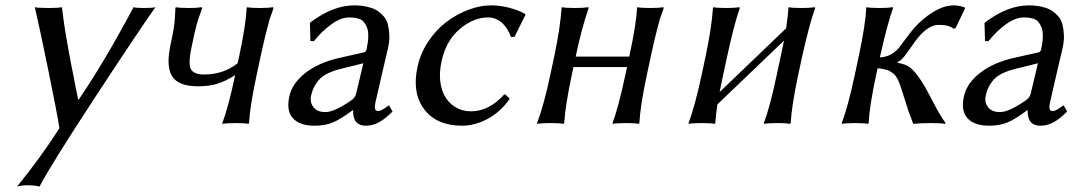

<svg xmlns="http://www.w3.org/2000/svg" viewBox="-20 -459 4012 716"><path d="M109.9 -432.1Q123 -429.2 161.1 -429.2Q197.3 -429.2 210.9 -432.1Q213.4 -411.1 216.6 -388.2Q219.7 -365.2 222.4 -347.9Q225.1 -330.6 230 -303.2L237.3 -262.7Q239.3 -249.5 245.6 -217.8L253.9 -176.8L262.7 -130.9Q270.5 -93.3 271.5 -87.4H273.4Q368.2 -226.1 478 -432.1Q487.3 -429.2 516.1 -429.2Q548.8 -429.2 559.6 -432.1Q499.5 -347.7 334.5 -95.9Q169.4 155.8 127.4 236.8Q111.8 231.9 79.6 231.9Q61.5 231.9 43.5 236.8Q132.3 127.4 201.7 19Q190.9 -47.9 158.9 -203.4Q127 -358.9 109.9 -432.1Z M615.7 -291 621.6 -319.3Q624 -331.1 626 -342.8L628.9 -359.9Q629.9 -365.7 630.9 -376.7Q631.8 -387.7 632.1 -391.1Q632.3 -394.5 633.1 -409.2Q633.8 -423.8 634.3 -429.2L635.7 -432.1Q648.9 -429.2 684.1 -429.2Q699.2 -429.2 711.4 -429.9Q723.6 -430.7 728 -431.6L732.4 -432.1L733.9 -429.2Q718.3 -385.3 713.1 -366.7Q708 -348.1 696.3 -293Q690.9 -267.1 688.7 -251Q686.5 -234.9 687.3 -220.2Q688 -205.6 693.8 -197.8Q699.7 -189.9 711.2 -185.5Q722.7 -181.2 741.2 -181.2Q813.5 -181.2 866.2 -223.1L872.1 -250Q897 -367.2 899.9 -429.2L901.9 -432.1Q915 -429.2 950.2 -429.2Q965.3 -429.2 977.5 -429.9Q989.7 -430.7 994.1 -431.6L998.5 -432.1L1000 -429.2L992.7 -407.2L985.8 -388.7Q983.4 -380.4 980 -366.5Q976.6 -352.5 974.9 -346.9Q973.1 -341.3 969 -324Q964.8 -306.6 963.9 -302.2L958 -276.4L952.1 -250L937 -179.2Q911.6 -60.1 908.7 0L906.2 2.9Q893.1 0 858.9 0Q843.3 0 830.8 0.7Q818.4 1.5 814 2L809.1 2.9V0Q831.5 -58.6 856.9 -178.7Q821.8 -156.7 791.5 -147Q761.2 -137.2 718.8 -137.2Q646 -137.2 622.3 -173.8Q598.6 -210.4 615.7 -291Z M1335 -223.1 1250.5 -202.1Q1195.8 -188.5 1172.1 -164.1Q1148.4 -139.6 1140.1 -102.1Q1134.8 -77.6 1148.9 -59.3Q1163.1 -41 1193.4 -41Q1226.6 -41 1288.6 -84Q1304.7 -94.2 1308.1 -109.9ZM1379.9 -76.2Q1373 -44.9 1389.2 -44.9Q1395.5 -44.9 1402.1 -48.1Q1408.7 -51.3 1418.9 -58.3Q1429.2 -65.4 1429.7 -65.9L1432.1 -64L1443.8 -43Q1415 -14.2 1391.8 -2.2Q1368.7 9.8 1344.7 9.8Q1328.1 9.8 1317.4 3.4Q1306.6 -2.9 1302.5 -13.2Q1298.3 -23.4 1297.4 -31.7Q1296.4 -40 1296.9 -47.9H1294.9Q1250 -14.2 1220.9 -2.2Q1191.9 9.8 1153.3 9.8Q1098.6 9.8 1073 -17.3Q1047.4 -44.4 1058.6 -98.1Q1069.3 -148.9 1119.6 -187.5Q1169.4 -226.1 1246.1 -243.2L1338.9 -264.2Q1345.2 -266.1 1347.2 -275.9Q1353 -302.7 1353.3 -323.5Q1353.5 -344.2 1348.4 -356.7Q1343.3 -369.1 1336.7 -377.2Q1330.1 -385.3 1319.3 -388.7Q1308.6 -392.1 1300.8 -393.1Q1293 -394 1282.2 -394Q1251 -394 1215.6 -368.4Q1180.2 -342.8 1150.4 -305.2L1137.7 -306.2L1135.7 -373L1139.6 -377Q1223.1 -439 1300.8 -439Q1317.4 -439 1331.8 -437Q1346.2 -435.1 1361.8 -430.4Q1377.4 -425.8 1389.2 -417.7Q1400.9 -409.7 1411.4 -397.5Q1421.9 -385.3 1426.3 -368.2Q1430.7 -351.1 1431.9 -328.4Q1433.1 -305.7 1426.3 -276.9Q1425.3 -272.9 1404.3 -182.6Q1383.8 -95.2 1379.9 -76.2Z M1800.3 -394Q1745.6 -394 1694.3 -350.6Q1643.1 -307.1 1626.5 -230Q1617.2 -186 1622.3 -151.4Q1627.4 -116.7 1643.3 -93Q1659.2 -69.3 1683.3 -56.6Q1707.5 -43.9 1736.8 -43.9Q1803.7 -43.9 1860.4 -106.9H1864.3L1880.9 -90.8Q1846.7 -41.5 1798.8 -15.9Q1751 9.8 1703.6 9.8Q1608.9 9.8 1562.5 -50.8Q1516.1 -111.3 1536.6 -208Q1547.4 -259.3 1576.7 -303.7Q1606.4 -348.1 1644.8 -377.2Q1683.1 -406.2 1726.8 -422.6Q1770.5 -439 1811 -439Q1846.2 -439 1880.6 -429.7Q1915 -420.4 1938 -407.2L1939.5 -403.8L1898.9 -321.8L1885.7 -320.8Q1873 -355.5 1850.8 -374.8Q1828.6 -394 1800.3 -394Z M2407.2 -250 2392.1 -179.2Q2367.7 -64.9 2364.3 0L2361.3 2.9Q2348.1 0 2314 0Q2298.3 0 2286.1 0.7Q2273.9 1.5 2269 2L2264.6 2.9L2264.2 0Q2286.1 -58.1 2312 -179.2L2318.4 -209H2118.7L2112.3 -180.2Q2087.9 -64.5 2084 0L2081.5 2.9Q2067.4 0 2033.2 0Q2017.6 0 2005.1 0.7Q1992.7 1.5 1987.8 2L1983.4 2.9L1982.9 0Q2008.3 -66.9 2032.2 -180.2L2046.9 -249Q2069.3 -355 2074.2 -429.2L2075.7 -432.1Q2088.9 -429.2 2124 -429.2Q2139.2 -429.2 2151.6 -429.9Q2164.1 -430.7 2168.9 -431.6L2173.8 -432.1L2175.3 -429.2Q2149.4 -355.5 2127 -249V-248H2326.7L2327.1 -250Q2353 -370.1 2355.5 -429.2L2356.9 -432.1Q2370.1 -429.2 2405.3 -429.2Q2420.4 -429.2 2432.6 -429.9Q2444.8 -430.7 2449.7 -431.6L2454.1 -432.1L2455.1 -429.2L2447.8 -407.2L2440.9 -388.7Q2438.5 -380.4 2435.1 -366.5Q2431.6 -352.5 2429.9 -346.9Q2428.2 -341.3 2424.1 -324Q2419.9 -306.6 2418.9 -302.2L2413.1 -276.4Z M2691.9 -250 2676.8 -180.2 2663.6 -115.7 2911.6 -353.5Q2918.9 -402.3 2919.9 -429.2L2921.4 -432.1Q2934.6 -429.2 2969.7 -429.2Q2984.9 -429.2 2997.1 -429.9Q3009.3 -430.7 3014.2 -431.6L3018.6 -432.1L3020 -429.2Q3000 -375 2971.7 -250L2956.5 -179.2Q2932.1 -64.9 2928.7 0L2925.8 2.9Q2912.6 0 2878.4 0Q2862.8 0 2850.6 0.7Q2838.4 1.5 2833.5 2L2829.1 2.9L2828.6 0Q2850.6 -57.6 2876.5 -179.2L2891.6 -250Q2903.3 -304.2 2903.8 -307.6L2655.3 -69.8Q2649.9 -36.1 2647.5 0L2645 2.9Q2631.8 0 2597.7 0Q2582 0 2569.6 0.7Q2557.1 1.5 2552.2 2L2547.9 2.9V0Q2571.8 -64.5 2596.7 -180.2L2611.3 -249Q2633.8 -355 2638.7 -429.2L2640.6 -432.1Q2653.8 -429.2 2689 -429.2Q2704.1 -429.2 2716.3 -429.9Q2728.5 -430.7 2732.9 -431.6L2737.3 -432.1L2738.8 -429.2Q2718.3 -370.6 2691.9 -250Z M3182.6 -250Q3207.5 -367.2 3210.4 -429.2L3211.9 -432.1Q3225.1 -429.2 3260.3 -429.2Q3275.4 -429.2 3287.6 -429.9Q3299.8 -430.7 3304.7 -431.6L3309.1 -432.1L3310.5 -429.2Q3290.5 -375 3262.2 -250L3261.2 -245.1Q3283.7 -245.6 3302.5 -256.3Q3321.3 -267.1 3331.3 -279.5Q3341.3 -292 3358.9 -316.2Q3376.5 -340.3 3388.7 -354Q3419.4 -389.2 3460 -414.1Q3500.5 -439 3536.6 -439Q3553.7 -439 3576.2 -432.1L3579.1 -428.2L3543.5 -354L3535.2 -352.1Q3520 -366.2 3480 -366.2Q3450.2 -366.2 3418.5 -335Q3401.9 -318.4 3384.8 -293.5Q3367.2 -268.1 3353.8 -250.5Q3340.3 -232.9 3326.7 -227.1L3326.2 -225.1Q3358.9 -219.7 3376 -205.6Q3393.1 -191.4 3415 -158.2Q3434.6 -128.4 3459 -80.1Q3483.4 -31.7 3506.3 0L3503.9 2.9Q3490.7 0 3452.1 0Q3409.2 0 3385.7 2.9Q3376.5 -20 3369.6 -39.6Q3362.8 -59.1 3356.2 -81.1Q3349.6 -103 3346.2 -112.8Q3344.7 -116.7 3341.3 -127.4Q3337.9 -138.2 3336.7 -141.6Q3335.4 -145 3332 -153.8Q3328.6 -162.6 3326.2 -166L3319.8 -175.8Q3315.4 -182.1 3311.5 -184.6Q3307.6 -187 3301.3 -191.7Q3294.9 -196.3 3288.1 -198Q3281.2 -199.7 3272.5 -201.7Q3263.7 -203.6 3252.9 -204.6L3247.1 -179.2Q3222.7 -64.9 3219.2 0L3216.8 2.9Q3203.6 0 3169.4 0Q3153.8 0 3141.4 0.7Q3128.9 1.5 3124 2L3119.6 2.9L3119.1 0Q3142.1 -60.5 3167.5 -179.2Z M3850.6 -223.1 3766.1 -202.1Q3711.4 -188.5 3687.7 -164.1Q3664.1 -139.6 3655.8 -102.1Q3650.4 -77.6 3664.6 -59.3Q3678.7 -41 3709 -41Q3742.2 -41 3804.2 -84Q3820.3 -94.2 3823.7 -109.9ZM3895.5 -76.2Q3888.7 -44.9 3904.8 -44.9Q3911.1 -44.9 3917.7 -48.1Q3924.3 -51.3 3934.6 -58.3Q3944.8 -65.4 3945.3 -65.9L3947.8 -64L3959.5 -43Q3930.7 -14.2 3907.5 -2.2Q3884.3 9.8 3860.4 9.8Q3843.8 9.8 3833 3.4Q3822.3 -2.9 3818.1 -13.2Q3814 -23.4 3813 -31.7Q3812 -40 3812.5 -47.9H3810.5Q3765.6 -14.2 3736.6 -2.2Q3707.5 9.8 3668.9 9.8Q3614.3 9.8 3588.6 -17.3Q3563 -44.4 3574.2 -98.1Q3585 -148.9 3635.3 -187.5Q3685.1 -226.1 3761.7 -243.2L3854.5 -264.2Q3860.8 -266.1 3862.8 -275.9Q3868.7 -302.7 3868.9 -323.5Q3869.1 -344.2 3864 -356.7Q3858.9 -369.1 3852.3 -377.2Q3845.7 -385.3 3835 -388.7Q3824.2 -392.1 3816.4 -393.1Q3808.6 -394 3797.9 -394Q3766.6 -394 3731.2 -368.4Q3695.8 -342.8 3666 -305.2L3653.3 -306.2L3651.4 -373L3655.3 -377Q3738.8 -439 3816.4 -439Q3833 -439 3847.4 -437Q3861.8 -435.1 3877.4 -430.4Q3893.1 -425.8 3904.8 -417.7Q3916.5 -409.7 3927 -397.5Q3937.5 -385.3 3941.9 -368.2Q3946.3 -351.1 3947.5 -328.4Q3948.7 -305.7 3941.9 -276.9Q3940.9 -272.9 3919.9 -182.6Q3899.4 -95.2 3895.5 -76.2Z"/></svg>

Font: Linux Biolinum G
Style: Italic
Weight: 400
Italic angle: -12°
Designer: Philipp H. Poll
Foundry: Philipp H. Poll
Version: Version 0.5.1